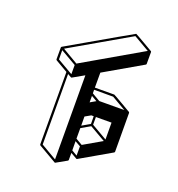

<svg xmlns="http://www.w3.org/2000/svg" viewBox="-151 -958 1034 1113"><g transform="rotate(20 366.0 -401.5)"><path d="M312.5 29.8H310.5L198.7 -35.2Q195.8 -37.1 195.3 -41L194.3 -487.3L118.7 -531.2Q115.7 -533.2 115.2 -537.1V-609.9Q115.7 -613.3 118.7 -615.2Q497.1 -833.5 499 -833.5Q501 -833.5 556.9 -801Q612.8 -768.6 613.3 -768.1L614.3 -767.1L615.2 -765.6V-764.6Q615.7 -764.6 615.7 -764.2V-690.9Q615.7 -687 612.8 -685.1L380.4 -550.8V-458.5L500 -459Q502 -459 557.9 -426.3Q613.8 -393.6 614 -393.6Q614.3 -393.6 614.3 -393.1H614.7V-392.6Q615.7 -392.1 616.2 -390.6Q616.7 -389.6 616.7 -388.2L617.7 -149.4Q617.2 -145.5 614.3 -143.6L423.8 -33.7Q420.9 -33.7 419.4 -34.2V-34.7L381.8 -56.2V-13.2Q381.8 -9.3 378.4 -7.3Q314 29.8 312.5 29.8ZM430.7 -394 585.4 -394.5 498 -445.3H380.4L380.9 -423.3ZM380.9 -367.7 415.5 -387.7 380.9 -407.7ZM231.9 -552.7 595.7 -763.2 499 -819.3 135.3 -609.4ZM225.6 -484.9V-541.5L128.4 -597.7L128.9 -541ZM305.7 11.7 304.2 -506.8 233.9 -466.8 232.4 -466.3Q231.9 -466.3 231.7 -466.6Q231.4 -466.8 231 -466.8Q230.5 -466.8 230.2 -466.8Q230 -466.8 229.5 -467.3H229L207.5 -479.5L209 -44.9ZM381.3 -224.1 431.2 -252.9 430.7 -300.3H416L380.9 -280.3ZM415.5 -51.8V-108.9L381.3 -128.4L381.8 -71.8ZM421.9 -120.1 534.7 -185.1 437.5 -241.2 381.3 -209V-144ZM541 -196.8 540.5 -300.8 444.3 -300.3V-252.9Z"/></g></svg>

Font: 3D Isometric
Style: Bold
Weight: 700
Designer: GGBotNet
Foundry: GGBotNet
Version: 1.14